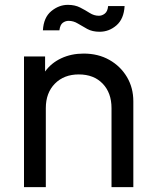

<svg xmlns="http://www.w3.org/2000/svg" viewBox="-20 -772 639 792"><path d="M79 0V-539H166V-477Q191 -512 232.5 -531.5Q274 -551 325 -551Q385 -551 431 -525Q477 -499 503.5 -454.5Q530 -410 530 -354V0H440V-326Q440 -389 403.5 -427Q367 -465 305 -465Q244 -465 206.5 -427Q169 -389 169 -326V0ZM391 -641Q361 -641 340 -652.5Q319 -664 301 -675Q283 -686 263 -686Q250 -686 239 -678Q228 -670 225 -647H157Q160 -700 191.5 -726Q223 -752 260 -752Q289 -752 310.5 -741Q332 -730 350 -718.5Q368 -707 388 -707Q401 -707 412.5 -716Q424 -725 426 -747H494Q491 -694 460.5 -667.5Q430 -641 391 -641Z"/></svg>

Font: Plus Jakarta Text
Style: Regular
Weight: 400
Designer: Gumpita Rahayu
Foundry: Tokotype Studio
Version: Version 1.000